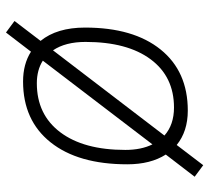

<svg xmlns="http://www.w3.org/2000/svg" viewBox="-48 -574 683 626"><g transform="rotate(-90 293.0 -261.5)"><path d="M66.9 60.1 29.3 32.2 101.6 -62Q69.8 -111.8 69.8 -187.5Q69.8 -347.7 141.4 -437.5Q212.9 -527.3 339.8 -527.3Q396.5 -527.3 437 -501.5L499.5 -583L537.1 -555.2L472.2 -470.2Q515.6 -417 515.6 -325.2Q515.6 -167.5 444.1 -78.9Q372.6 9.8 245.1 9.8Q177.2 9.8 132.8 -26.4ZM254.9 -35.2Q355.5 -35.2 412.1 -111.3Q468.8 -187.5 468.8 -323.7Q468.8 -389.2 441.4 -429.7L163.6 -66.4Q198.7 -35.2 254.9 -35.2ZM134.8 -105.5 407.7 -462.9Q377 -482.4 334 -482.4Q231.9 -482.4 174.3 -406Q116.7 -329.6 116.7 -193.8Q116.7 -142.1 134.8 -105.5Z"/></g></svg>

Font: Cascadia Code ExtraLight
Style: Italic
Weight: 200
Italic angle: -10°
Monospace: yes
Designer: Aaron Bell
Foundry: Saja Typeworks
Version: Version 2404.023; ttfautohint (v1.8.4)